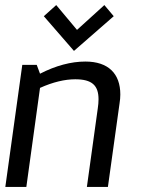

<svg xmlns="http://www.w3.org/2000/svg" viewBox="-20 -738 558 758"><path d="M272 -537 429 -674 392 -718 284 -620 202 -718 153 -674ZM369 -346C369 -335 368 -323 366 -310L323 0H406L452 -330C454 -342 455 -354 455 -365C455 -447 408 -495 317 -495C261 -495 200 -479 138 -447L125 -482H68L1 0H84L138 -391C189 -414 236 -425 277 -425C343 -425 369 -401 369 -346Z"/></svg>

Font: Cantarell
Style: Oblique
Weight: 400
Italic angle: -8°
Designer: Dave Crossland
Version: Version 0.024